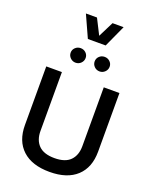

<svg xmlns="http://www.w3.org/2000/svg" viewBox="-202 -1261 1103 1376"><g transform="rotate(20 349.0 -573.0)"><path d="M207.5 -1150.9H292L351.6 -1033.2L410.6 -1150.9H495.1L418.9 -983.9H283.2ZM200.7 -850.1Q200.7 -873 217.5 -888.9Q234.4 -904.8 257.8 -904.8Q281.7 -904.8 298.3 -888.9Q314.9 -873 314.9 -850.1Q314.9 -827.1 298.3 -810.5Q281.7 -793.9 257.8 -793.9Q234.4 -793.9 217.5 -810.5Q200.7 -827.1 200.7 -850.1ZM383.8 -850.1Q383.8 -873 400.4 -888.9Q417 -904.8 440.9 -904.8Q464.4 -904.8 481.2 -888.9Q498 -873 498 -850.1Q498 -827.1 481.2 -810.5Q464.4 -793.9 440.9 -793.9Q417 -793.9 400.4 -810.5Q383.8 -827.1 383.8 -850.1ZM508.8 -697.3H628.4V-250.5Q628.4 -128.9 556.2 -61.8Q483.9 5.4 349.6 5.4Q215.3 5.4 142.8 -61.8Q70.3 -128.9 70.3 -250.5V-697.3H189.5V-248.5Q189.5 -179.2 228.5 -139.4Q267.6 -99.6 349.6 -99.6Q431.2 -99.6 470 -139.4Q508.8 -179.2 508.8 -248.5Z"/></g></svg>

Font: Estedad-FD SemiBold
Style: Regular
Weight: 600
Designer: Amin Abedi
Version: Version 7.3